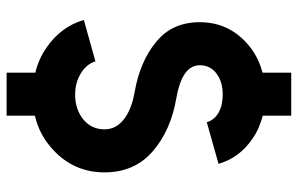

<svg xmlns="http://www.w3.org/2000/svg" viewBox="-184 -648 922 595"><g transform="rotate(90 277.5 -350.0)"><path d="M204.7 -791V-702Q152.3 -688.7 113.3 -653.3Q48.3 -594.7 48.3 -507.7Q48.3 -422 109 -372.7Q169 -322.7 263.3 -306Q322 -296 353 -269.3Q380.3 -246 380.3 -212.3Q380.3 -172.3 349.7 -146.7Q318 -121.3 272.7 -121.3Q235.3 -121.3 207 -139Q178.7 -155.7 169.7 -184.3L41.3 -148.3Q62 -77.3 127 -32.7Q162.3 -8 204.7 2V91H338V3.3Q398 -10.3 443.7 -53Q513.7 -117.7 513.7 -212.3Q513.7 -305 449 -361.3Q384 -418 282 -435.3Q224.3 -445.7 200 -467.7Q181.7 -484.3 181.7 -507.7Q181.7 -540 207.3 -559.3Q232.7 -578.7 272.7 -578.7Q306 -578.7 328.7 -565.7Q351.7 -552.3 358.3 -529.3L487.3 -565.7Q468.3 -631.3 408.7 -671.3Q393 -682.3 375.2 -690Q357.3 -697.7 338 -702.7V-791Z"/></g></svg>

Font: Unageo Variable
Style: Regular
Weight: 300
Designer: Richard Sepsi
Foundry: Richard Sepsi
Version: Version 2.200